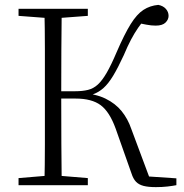

<svg xmlns="http://www.w3.org/2000/svg" viewBox="-20 -759 753 787"><path d="M56 0V-29L188 -40H207L340 -29V0ZM56 -694V-723H340V-694L207 -684H188ZM162 0Q164 -83 164 -166Q164 -249 164 -333V-390Q164 -474 164 -557.5Q164 -641 162 -723H233Q232 -641 231.5 -555.5Q231 -470 231 -377V-358Q231 -255 231.5 -169Q232 -83 233 0ZM519 -48 454 -232Q429 -301 392.5 -328Q356 -355 290 -355H199V-385H288Q318 -385 340.5 -390.5Q363 -396 381 -412.5Q399 -429 417.5 -461Q436 -493 458 -545Q490 -619 515.5 -660Q541 -701 568 -718.5Q595 -736 629 -739Q649 -735 660 -722.5Q671 -710 671 -694Q671 -679 658.5 -666.5Q646 -654 618 -654Q600 -654 579.5 -658Q559 -662 534 -667L583 -692Q562 -668 546.5 -645.5Q531 -623 517 -596.5Q503 -570 487 -532Q463 -480 443.5 -448Q424 -416 404.5 -398.5Q385 -381 361.5 -372.5Q338 -364 306 -359L309 -378Q371 -375 412 -355Q453 -335 478.5 -303.5Q504 -272 518 -231L596 -22L569 -37L703 -28V0Q688 3 666.5 5.5Q645 8 619 8Q588 8 568.5 3Q549 -2 537.5 -14Q526 -26 519 -48Z"/></svg>

Font: Noto Serif JP
Style: Regular
Weight: 200
Designer: Ryoko NISHIZUKA 西塚涼子 (kana & ideographs); Frank Grießhammer (Latin, Greek & Cyrillic); Wenlong ZHANG 张文龙 (bopomofo); San
Foundry: Adobe
Version: Version 2.001;hotconv 1.1.0;makeotfexe 2.6.0